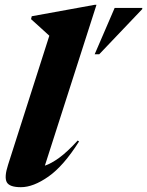

<svg xmlns="http://www.w3.org/2000/svg" viewBox="-20 -765 612 798"><path d="M185 -616.5Q171.5 -629 151 -647.5Q130.5 -666 109 -685.5L112 -697.5L373.5 -745H381L166.5 -76.5Q192.5 -85 225.8 -109Q259 -133 303 -181L308.5 -177Q244.5 -75.5 181.5 -31.2Q118.5 13 67 13Q19 13 8 -8Q-3 -29 13.5 -80ZM373.5 -539.5 456.5 -732H571.5L571 -727L392.5 -539.5Z"/></svg>

Font: Newsreader Display
Style: Bold Italic
Weight: 700
Italic angle: -17°
Designer: Hugues Gentile
Foundry: Production Type
Version: Version 1.001